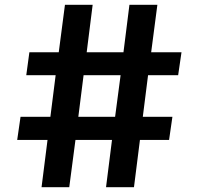

<svg xmlns="http://www.w3.org/2000/svg" viewBox="-20 -778 832 804"><path d="M726 -463H600L578 -289H702L688 -192H566L541 6H424L449 -192H296L270 6H154L179 -192H52L66 -289H191L213 -463H90L103 -559H226L252 -758H368L343 -559H497L522 -758H639L613 -559H740ZM462 -289 485 -463H330L308 -289Z"/></svg>

Font: 카카오 큰글씨 ExtraBold
Style: Regular
Weight: 800
Designer: Park Young-rak; Lee Sang-min; Kim Jung-jin; Min Bon; Park Min-gyu;
Foundry: Kakao Corporation
Version: Version 2.003